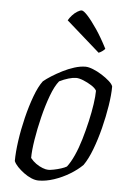

<svg xmlns="http://www.w3.org/2000/svg" viewBox="-53 -777 561 817"><g transform="rotate(5 227.5 -368.5)"><path d="M143 0Q128 0 111.5 -7Q95 -14 79.5 -25.5Q64 -37 52 -49.5Q40 -62 35 -74Q35 -111 42 -160.5Q49 -210 61.5 -261Q74 -312 90 -355Q106 -398 124 -422Q137 -433 157.5 -446Q178 -459 202.5 -471.5Q227 -484 252.5 -492Q278 -500 300 -500Q313 -500 332 -492.5Q351 -485 370 -473Q389 -461 403 -448.5Q417 -436 420 -426Q420 -391 412.5 -343.5Q405 -296 392.5 -246.5Q380 -197 363.5 -153.5Q347 -110 328 -83Q306 -61 274.5 -42Q243 -23 208.5 -11.5Q174 0 143 0ZM180 -49Q188 -49 203.5 -52Q219 -55 234.5 -60Q250 -65 258 -70Q273 -89 287.5 -121Q302 -153 313.5 -192Q325 -231 334 -270.5Q343 -310 348 -344.5Q353 -379 353 -402Q347 -413 330.5 -423.5Q314 -434 295.5 -441.5Q277 -449 264 -449Q251 -449 232 -443.5Q213 -438 193 -428Q175 -406 159 -363Q143 -320 130.5 -269Q118 -218 110.5 -171Q103 -124 103 -93Q113 -80 127 -70Q141 -60 155.5 -54.5Q170 -49 180 -49ZM350 -564 207 -690Q213 -701 223 -712Q233 -723 244.5 -730Q256 -737 263 -737Q271 -737 288.5 -718Q306 -699 329.5 -664.5Q353 -630 377 -583Q373 -578 365.5 -572.5Q358 -567 350 -564Z"/></g></svg>

Font: Texturina 12pt Thin
Style: Italic
Weight: 250
Italic angle: -11°
Designer: Guillermo Torres Carreño
Foundry: Omnibus-Type
Version: Version 1.002